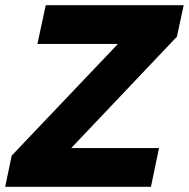

<svg xmlns="http://www.w3.org/2000/svg" viewBox="-45 -719 727 739"><path d="M0 -120 409 -550H99L131 -699H662L636 -578L229 -149H567L536 0H-25Z"/></svg>

Font: Prompt
Style: Bold Italic
Weight: 700
Italic angle: -12°
Designer: Katatrad Team
Foundry: CadsonDemak
Version: Version 1.001